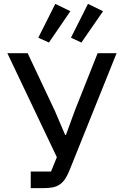

<svg xmlns="http://www.w3.org/2000/svg" viewBox="-20 -973 642 993"><path d="M139 -86H244L274 -160L18 -698H123L264 -399L317 -275H321L367 -401L485 -698H583L339 -91Q328 -64 316 -46.5Q304 -29 288.5 -18.5Q273 -8 252.5 -4Q232 0 203 0H139ZM233 -753 178 -778 266 -953 344 -915ZM401 -753 347 -778 435 -953 513 -915Z"/></svg>

Font: IBM Plex Sans Text
Style: Regular
Weight: 450
Designer: Mike Abbink, Paul van der Laan, Pieter van Rosmalen
Foundry: Bold Monday
Version: Version 3.005